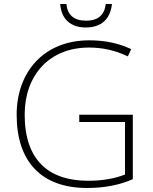

<svg xmlns="http://www.w3.org/2000/svg" viewBox="-20 -927 762 957"><path d="M538 -907H507C501 -854 471 -824 409 -824C348 -824 316 -853 311 -907H280C286 -832 331 -790 408 -790C485 -790 530 -832 538 -907ZM375 -355V-319H603V-57C554 -38 494 -26 420 -26C222 -26 103 -129 103 -356C103 -550 224 -690 424 -690C488 -690 553 -677 617 -646L634 -682C571 -712 502 -726 425 -726C199 -726 63 -569 63 -355C63 -123 185 10 414 10C497 10 575 -4 642 -34V-355Z"/></svg>

Font: Noto Sans Cherokee ExtraLight
Style: Regular
Weight: 200
Designer: Monotype Design Team
Foundry: Monotype Imaging Inc.
Version: Version 2.001